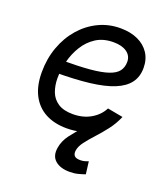

<svg xmlns="http://www.w3.org/2000/svg" viewBox="-138 -646 836 954"><g transform="rotate(20 280.0 -168.5)"><path d="M252.4 11.7Q187.5 11.7 140.1 -13.4Q92.8 -38.6 67.1 -87.9Q41.5 -137.2 41.5 -208.5Q41.5 -280.3 64 -342Q86.4 -403.8 126.7 -450Q167 -496.1 220.2 -521.7Q273.4 -547.4 335.4 -547.4Q388.2 -547.4 427.2 -529.5Q466.3 -511.7 488 -478.8Q509.8 -445.8 509.8 -400.4Q509.8 -354 485.6 -321.5Q461.4 -289.1 411.9 -268.8Q362.3 -248.5 285.2 -239.3Q208 -230 102.5 -230L114.3 -297.9Q203.6 -297.9 263.2 -303.2Q322.8 -308.6 357.9 -320.6Q393.1 -332.5 408.2 -352.5Q423.3 -372.6 423.3 -401.4Q423.3 -433.1 397.5 -451.7Q371.6 -470.2 326.7 -470.2Q272.5 -470.2 234.4 -445.6Q196.3 -420.9 172.1 -381.3Q147.9 -341.8 136.5 -295.9Q125 -250 125 -207Q125 -168.5 137.2 -136Q149.4 -103.5 178.7 -84.2Q208 -64.9 257.3 -64.9Q311 -64.9 351.8 -88.6Q392.6 -112.3 412.6 -151.4L494.6 -136.2Q465.3 -68.8 400.9 -28.6Q336.4 11.7 252.4 11.7ZM340.3 210Q291 210 263.7 186.3Q236.3 162.6 244.1 117.2Q250 80.1 275.1 46.6Q300.3 13.2 334.5 -23.4L494.6 -136.2Q477.1 -95.2 451.2 -61.8Q425.3 -28.3 399.4 -0.2Q373.5 27.8 355 52.5Q336.4 77.1 333 100.1Q330.6 117.2 338.6 127.2Q346.7 137.2 370.6 137.2Q382.8 137.2 393.8 134.3Q404.8 131.3 412.6 127.9L420.9 193.8Q405.8 199.2 385.5 204.6Q365.2 210 340.3 210Z"/></g></svg>

Font: Inter 20pt
Style: Italic
Weight: 400
Italic angle: -9.3988°
Version: Version 4.001;git-66647c0bb